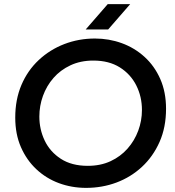

<svg xmlns="http://www.w3.org/2000/svg" viewBox="-20 -900 848 932"><path d="M398 12Q328 12 266 -11Q204 -34 156.5 -78.5Q109 -123 81.5 -186Q54 -249 54 -329Q54 -417 84 -487.5Q114 -558 168 -608.5Q222 -659 292 -686Q362 -713 441 -713Q509 -713 571 -690.5Q633 -668 681.5 -624Q730 -580 758 -516.5Q786 -453 786 -372Q786 -282 754.5 -211Q723 -140 669 -90Q615 -40 545.5 -14Q476 12 398 12ZM406 -95Q468 -95 516.5 -117.5Q565 -140 599 -178.5Q633 -217 651 -265.5Q669 -314 669 -366Q669 -431 641.5 -485.5Q614 -540 561.5 -573Q509 -606 433 -606Q371 -606 322 -583Q273 -560 239.5 -521.5Q206 -483 188.5 -434.5Q171 -386 171 -334Q171 -272 197 -217.5Q223 -163 275.5 -129Q328 -95 406 -95ZM396 -757 503 -880H612L505 -757Z"/></svg>

Font: MuseoModerno Medium
Style: Italic
Weight: 500
Italic angle: -9°
Designer: Pablo Cosgaya, Héctor Gatti, Marcela Romero, and the Authors of The MuseoModerno Project.
Foundry: Omnibus-Type Team
Version: Version 1.003